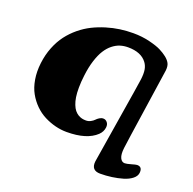

<svg xmlns="http://www.w3.org/2000/svg" viewBox="-158 -905 1268 1263"><g transform="rotate(20 476.0 -273.5)"><path d="M564 -745.1Q625 -745.1 678.7 -731.9Q732.4 -718.8 760.7 -704.3Q789.1 -689.9 810.1 -673.3Q831.1 -656.7 841.1 -637.9Q851.1 -619.1 847.7 -587.4Q845.2 -568.4 807.4 -313.5Q769.5 -58.6 764.2 -14.2Q758.8 32.2 769.8 55.4Q780.8 78.6 801.8 78.6Q815.4 78.6 845.5 69.8Q875.5 61 883.8 61Q921.4 61 916.5 105Q913.6 128.4 890.1 147Q866.7 165.5 830.8 176.3Q794.9 187 754.6 192.6Q714.4 198.2 673.8 198.2Q608.9 198.2 616.7 132.3Q618.7 116.7 664.8 -166Q710.9 -448.7 714.4 -478Q719.2 -518.6 714.8 -544.9Q710.4 -571.3 695.3 -591.8Q655.3 -646 563 -646Q533.7 -646 507.6 -637.7Q481.4 -629.4 456.5 -609.6Q431.6 -589.8 412.1 -559.1Q392.6 -528.3 377.4 -481Q362.3 -433.6 355 -373Q349.1 -326.2 348.9 -287.1Q348.6 -248 353 -220.2Q357.4 -192.4 366 -170.7Q374.5 -148.9 385.3 -135.5Q396 -122.1 409.9 -113.5Q423.8 -105 437.3 -101.8Q450.7 -98.6 465.8 -98.6Q483.4 -98.6 498.5 -106.7Q513.7 -114.7 522.5 -124.3Q531.2 -133.8 543.9 -141.8Q556.6 -149.9 570.3 -149.9Q586.9 -149.9 598.1 -136Q609.4 -122.1 606.9 -101.1Q603.5 -69.8 579.1 -46.4Q513.2 16.1 372.1 16.1Q332.5 16.1 292.7 6.1Q252.9 -3.9 214.8 -23.2Q176.8 -42.5 145.3 -73.5Q113.8 -104.5 91.6 -144Q69.3 -183.6 60.3 -237.1Q51.3 -290.5 58.6 -351.6Q65.9 -412.6 86.9 -465.3Q107.9 -518.1 137.9 -557.6Q168 -597.2 206.8 -629.2Q245.6 -661.1 288.3 -682.4Q331.1 -703.6 378.4 -718Q425.8 -732.4 471.7 -738.8Q517.6 -745.1 564 -745.1Z"/></g></svg>

Font: Cooper*
Style: Bold Italic
Weight: 700
Italic angle: -7°
Designer: Owen Earl
Foundry: indestructible type*
Version: Version 0.001